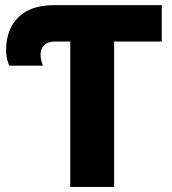

<svg xmlns="http://www.w3.org/2000/svg" viewBox="-20 -734 677 754"><path d="M428.2 0V-570.8H615.2V-713.9H198.2C149.4 -713.9 110.8 -705.6 82.5 -689C25.9 -655.8 3.9 -599.1 3.9 -535.2C3.9 -507.3 11.7 -486.3 17.1 -476.1H148.9C145 -486.3 139.2 -500 139.2 -520C139.2 -547.9 157.2 -570.8 192.9 -570.8H255.9V0Z"/></svg>

Font: Noto Reveo Sans
Style: Regular
Weight: 800
Designer: Monotype Design Team
Foundry: Monotype Imaging Inc.
Version: Version 2.007